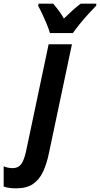

<svg xmlns="http://www.w3.org/2000/svg" viewBox="-147 -786 545 1046"><path d="M-58 240Q-76 240 -94 238Q-112 236 -127 230V120Q-116 125 -102.5 127.5Q-89 130 -78 130Q-48 130 -32 109Q-16 88 -5 38L118 -545H245L119 51Q107 108 87 150.5Q67 193 32.5 216.5Q-2 240 -58 240ZM125 -606Q119 -627 108 -654Q97 -681 84.5 -707.5Q72 -734 61 -754L63 -766H143Q155 -752 171 -731Q187 -710 201 -685Q227 -710 249.5 -730.5Q272 -751 293 -766H378L377 -755Q360 -738 335 -710.5Q310 -683 287 -654.5Q264 -626 250 -606Z"/></svg>

Font: Noto Sans Condensed
Style: Bold Italic
Weight: 700
Width: 3
Italic angle: -12°
Designer: Monotype Design Team
Foundry: Monotype Imaging Inc.
Version: Version 2.013; ttfautohint (v1.8.4.7-5d5b)